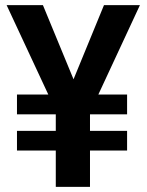

<svg xmlns="http://www.w3.org/2000/svg" viewBox="-20 -731 574 751"><path d="M477.1 -219.2V-142.1H332V0H198.2V-142.1H46.4V-219.2H198.2V-283.7H46.4V-361.3H168.9L5.9 -710.9H147.9L267.6 -420.9L386.7 -710.9H527.3L364.7 -361.3H477.1V-283.7H332V-219.2Z"/></svg>

Font: Vazirmatn RD SemiBold
Style: Regular
Weight: 600
Designer: Saber Rastikerdar
Foundry: Saber Rastikerdar
Version: Version 32.102